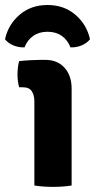

<svg xmlns="http://www.w3.org/2000/svg" viewBox="-53 -742 380 768"><path d="M233.5 0Q200.5 5.5 159 5.5Q118.5 5.5 84.5 0V-336Q84.5 -361 74.2 -377Q64 -393 37.5 -393H23.5Q17 -417.5 17 -443.5Q17 -456 18.5 -470.2Q20 -484.5 23.5 -497.5Q45.5 -500 68.8 -501.2Q92 -502.5 107.5 -502.5H128.5Q176.5 -502.5 205 -471.2Q233.5 -440 233.5 -387ZM307 -585Q294.5 -569 273 -560.2Q251.5 -551.5 229 -552.5Q217.5 -582 194 -598.5Q170.5 -615 137 -615Q103.5 -615 80 -598.5Q56.5 -582 45 -552.5Q22.5 -551.5 1 -560.2Q-20.5 -569 -33 -585Q-20 -644 25.5 -683Q71 -722 137 -722Q203 -722 248.5 -683Q294 -644 307 -585Z"/></svg>

Font: Signika Negative
Style: Bold
Weight: 700
Designer: Anna Giedry
Foundry: Anna Giedry
Version: Version 2.001